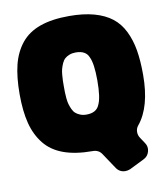

<svg xmlns="http://www.w3.org/2000/svg" viewBox="-90 -758 846 975"><g transform="rotate(-10 333.5 -270.5)"><path d="M332 13.2Q243.7 13.2 182.4 -9Q121.1 -31.2 84.7 -76.7Q48.3 -122.1 32.2 -184.8Q16.1 -247.6 16.1 -335Q16.1 -423.3 31.7 -486.1Q47.4 -548.8 83.7 -594Q120.1 -639.2 181.4 -661.1Q242.7 -683.1 332 -683.1Q405.8 -683.1 460.4 -668Q515.1 -652.8 551.5 -624.5Q587.9 -596.2 610.1 -551.3Q632.3 -506.3 641.6 -451.7Q650.9 -397 650.9 -324.2Q650.9 -159.2 582 -75.2Q570.8 -62 570.3 -43.9Q569.8 -25.9 580.1 -11.2L600.1 19Q614.3 39.1 607.9 63.5Q601.6 87.9 579.1 99.1L502 137.2Q488.8 142.1 478 142.1Q448.7 142.1 432.1 118.2L377.9 37.1Q362.3 13.2 332 13.2ZM244.1 -335Q244.1 -316.4 244.4 -304.9Q244.6 -293.5 246.3 -274.7Q248 -255.9 251.5 -243.9Q254.9 -231.9 261.2 -217.5Q267.6 -203.1 276.9 -194.8Q286.1 -186.5 300.5 -180.7Q314.9 -174.8 333 -174.8Q384.8 -174.8 399.9 -212.9Q417 -247.6 417 -335.9Q417 -423.3 399.9 -458Q385.3 -495.1 333 -495.1Q314.9 -495.1 300.5 -489.5Q286.1 -483.9 276.9 -475.6Q267.6 -467.3 261.2 -452.9Q254.9 -438.5 251.5 -426.5Q248 -414.6 246.3 -395.5Q244.6 -376.5 244.4 -365.2Q244.1 -354 244.1 -335Z"/></g></svg>

Font: Don José
Style: Regular
Weight: 900
Designer: Cristian Tournier
Version: Version 1.000